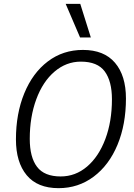

<svg xmlns="http://www.w3.org/2000/svg" viewBox="-20 -970 698 1000"><path d="M63 -244Q63 -378 106.5 -484Q150 -590 229 -650Q308 -710 412 -710Q522 -710 579 -643Q636 -576 636 -457Q636 -322 592 -216Q548 -110 468 -50Q388 10 285 10Q175 10 119 -57.5Q63 -125 63 -244ZM563 -453Q563 -547 525.5 -598Q488 -649 401 -649Q325 -649 264 -597Q203 -545 169 -453Q135 -361 135 -247Q135 -151 173 -101Q211 -51 296 -51Q373 -51 433.5 -102.5Q494 -154 528.5 -245.5Q563 -337 563 -453ZM322 -950H398L453 -775H397Z"/></svg>

Font: Niramit Light
Style: Italic
Weight: 300
Italic angle: -10°
Designer: Katatrad Aksorn Co.,Ltd.
Foundry: Cadson Demak Co.,Ltd.
Version: Version 1.000; ttfautohint (v1.6)